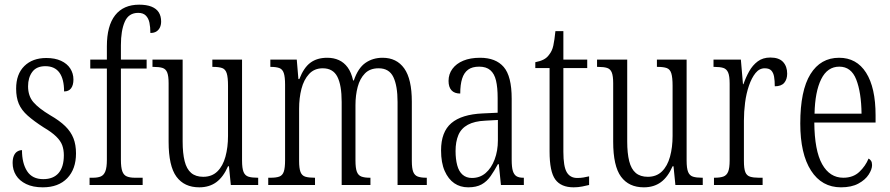

<svg xmlns="http://www.w3.org/2000/svg" viewBox="-20 -791 3804 821"><path d="M163 10Q121 10 92 -4Q63 -18 48.5 -41.5Q34 -65 34 -94Q34 -113 39.5 -125.5Q45 -138 54.5 -143.5Q64 -149 74 -149Q74 -93 96 -59Q118 -25 165 -25Q208 -25 230.5 -51Q253 -77 253 -127Q253 -151 246 -170Q239 -189 220 -207.5Q201 -226 167 -246Q125 -273 98.5 -296.5Q72 -320 60.5 -347Q49 -374 49 -412Q49 -474 84 -508.5Q119 -543 178 -543Q215 -543 241 -531Q267 -519 280.5 -498Q294 -477 294 -451Q294 -427 284 -413.5Q274 -400 254 -400Q254 -453 234 -480.5Q214 -508 174 -508Q136 -508 118 -483.5Q100 -459 100 -422Q100 -381 122.5 -354.5Q145 -328 195 -298Q235 -275 259 -251.5Q283 -228 294 -200Q305 -172 305 -135Q305 -68 267.5 -29Q230 10 163 10Z M363 0V-31H377Q398 -31 411 -36.5Q424 -42 430.5 -58.5Q437 -75 437 -108V-498H366V-536H437V-593Q437 -681 472.5 -726Q508 -771 575 -771Q607 -771 628 -762.5Q649 -754 659 -738Q669 -722 669 -699Q669 -685 664 -674Q659 -663 649 -656.5Q639 -650 623 -650Q623 -675 619 -694Q615 -713 603.5 -724.5Q592 -736 571 -736Q530 -736 513.5 -698Q497 -660 497 -598V-536H607V-498H497V-108Q497 -75 503 -58.5Q509 -42 522.5 -36.5Q536 -31 557 -31H590V0Z M832 10Q768 10 734.5 -35.5Q701 -81 701 -185V-435Q701 -466 695 -481Q689 -496 675 -500.5Q661 -505 636 -505H632V-536H761V-186Q761 -136 769.5 -102Q778 -68 797.5 -51.5Q817 -35 849 -35Q886 -35 909.5 -58Q933 -81 944 -121Q955 -161 955 -210V-424Q955 -460 949.5 -477.5Q944 -495 930 -500Q916 -505 891 -505H888V-536H1015V-105Q1015 -71 1021.5 -55.5Q1028 -40 1042.5 -35.5Q1057 -31 1081 -31H1084V0H967L959 -80H955Q935 -34 905 -12Q875 10 832 10Z M1127 0V-31H1137Q1161 -31 1174.5 -36Q1188 -41 1193.5 -57Q1199 -73 1199 -106V-429Q1199 -462 1193.5 -478.5Q1188 -495 1174.5 -500Q1161 -505 1138 -505H1136V-536H1249L1256 -453H1260Q1279 -502 1307.5 -523Q1336 -544 1379 -544Q1407 -544 1429 -534Q1451 -524 1466.5 -503Q1482 -482 1490 -447H1493Q1511 -500 1542.5 -522Q1574 -544 1616 -544Q1676 -544 1708.5 -498.5Q1741 -453 1741 -356V-103Q1741 -71 1747 -56Q1753 -41 1766.5 -36Q1780 -31 1803 -31H1805V0H1680V-355Q1680 -424 1662 -461.5Q1644 -499 1599 -499Q1562 -499 1540.5 -477Q1519 -455 1509.5 -419.5Q1500 -384 1500 -341V-105Q1500 -72 1506 -56.5Q1512 -41 1525.5 -36Q1539 -31 1561 -31H1564V0H1441V-355Q1441 -427 1422.5 -463Q1404 -499 1360 -499Q1324 -499 1301.5 -474.5Q1279 -450 1269 -411Q1259 -372 1259 -326V-103Q1259 -71 1265 -55.5Q1271 -40 1285.5 -35.5Q1300 -31 1325 -31H1327V0Z M1982 10Q1948 10 1922.5 -7.5Q1897 -25 1881.5 -60Q1866 -95 1866 -148Q1866 -227 1910 -264.5Q1954 -302 2044 -306L2108 -309V-372Q2108 -417 2101 -446.5Q2094 -476 2076.5 -491Q2059 -506 2029 -506Q1999 -506 1981.5 -493Q1964 -480 1956 -454.5Q1948 -429 1948 -391Q1923 -391 1910.5 -405Q1898 -419 1898 -445Q1898 -474 1914.5 -496.5Q1931 -519 1961 -531.5Q1991 -544 2033 -544Q2100 -544 2134 -504.5Q2168 -465 2168 -369V-108Q2168 -76 2173 -60Q2178 -44 2188.5 -37.5Q2199 -31 2217 -31H2220V0H2122L2113 -89H2109Q2094 -61 2078 -38Q2062 -15 2039.5 -2.5Q2017 10 1982 10ZM1998 -30Q2032 -30 2056.5 -51Q2081 -72 2095 -109Q2109 -146 2109 -191V-278L2055 -275Q2009 -273 1980.5 -257.5Q1952 -242 1940 -213.5Q1928 -185 1928 -145Q1928 -111 1935 -84.5Q1942 -58 1958 -44Q1974 -30 1998 -30Z M2433 10Q2379 10 2354.5 -23.5Q2330 -57 2330 -143V-500H2269V-525Q2290 -529 2304.5 -536.5Q2319 -544 2328 -557Q2341 -573 2346 -596Q2351 -619 2355 -658H2389V-536H2491V-500H2389V-142Q2389 -79 2403.5 -54.5Q2418 -30 2448 -30Q2463 -30 2474.5 -32Q2486 -34 2499 -37V0Q2487 3 2469.5 6.5Q2452 10 2433 10Z M2733 10Q2669 10 2635.5 -35.5Q2602 -81 2602 -185V-435Q2602 -466 2596 -481Q2590 -496 2576 -500.5Q2562 -505 2537 -505H2533V-536H2662V-186Q2662 -136 2670.5 -102Q2679 -68 2698.5 -51.5Q2718 -35 2750 -35Q2787 -35 2810.5 -58Q2834 -81 2845 -121Q2856 -161 2856 -210V-424Q2856 -460 2850.5 -477.5Q2845 -495 2831 -500Q2817 -505 2792 -505H2789V-536H2916V-105Q2916 -71 2922.5 -55.5Q2929 -40 2943.5 -35.5Q2958 -31 2982 -31H2985V0H2868L2860 -80H2856Q2836 -34 2806 -12Q2776 10 2733 10Z M3033 0V-31H3035Q3059 -31 3073 -36Q3087 -41 3093.5 -56.5Q3100 -72 3100 -105V-433Q3100 -466 3093.5 -481Q3087 -496 3073 -500.5Q3059 -505 3034 -505H3031V-536H3148L3157 -431H3159Q3169 -460 3183.5 -486Q3198 -512 3220 -528.5Q3242 -545 3274 -545Q3311 -545 3328.5 -526Q3346 -507 3346 -476Q3346 -452 3333.5 -437Q3321 -422 3293 -422Q3293 -446 3290 -463Q3287 -480 3278 -489.5Q3269 -499 3250 -499Q3227 -499 3210.5 -478.5Q3194 -458 3182.5 -424.5Q3171 -391 3166 -352Q3161 -313 3161 -275V-103Q3161 -70 3167 -55Q3173 -40 3187.5 -35.5Q3202 -31 3225 -31H3241V0Z M3576 10Q3494 10 3448 -61.5Q3402 -133 3402 -263Q3402 -404 3445.5 -474Q3489 -544 3568 -544Q3643 -544 3683.5 -480Q3724 -416 3724 -298V-267H3462Q3463 -147 3495.5 -89Q3528 -31 3586 -31Q3628 -31 3654.5 -56Q3681 -81 3694 -113Q3700 -110 3704.5 -103.5Q3709 -97 3709 -85Q3709 -67 3694.5 -44.5Q3680 -22 3650.5 -6Q3621 10 3576 10ZM3664 -305Q3663 -395 3641.5 -450.5Q3620 -506 3569 -506Q3518 -506 3491.5 -452.5Q3465 -399 3463 -305Z"/></svg>

Font: Noto Serif Khmer ExtraCondensed Light
Style: Regular
Weight: 300
Width: 2
Designer: Danh Hong and the Monotype Design Team
Foundry: Monotype Imaging Inc.
Version: Version 2.004